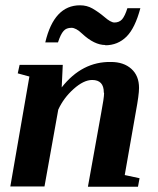

<svg xmlns="http://www.w3.org/2000/svg" viewBox="-20 -706 596 725"><path d="M373 -354 372 -357Q372 -404 328 -404Q296 -404 258 -370Q220 -336 200 -292L148 -2H19L91 -417L47 -429L54 -461H217L213 -376Q290 -474 399 -472Q447 -472 476 -446Q505 -420 505 -374Q505 -348 493 -284L451 -45L507 -33L501 -1H312L362 -279Q373 -337 373 -354ZM377 -535 378 -536Q336 -536 290 -579Q267 -601 250 -601Q230 -601 220 -589Q209 -577 199 -546H151Q184 -686 282 -686Q308 -686 329 -674Q353 -660 373 -643Q398 -621 412 -621Q430 -621 441 -633Q452 -646 461 -675H510Q490 -600 458 -568Q425 -535 377 -535Z"/></svg>

Font: Libra Serif Modern
Style: Bold Italic
Weight: 700
Italic angle: -12°
Designer: Stefan Peev, Context Ltd
Foundry: Stefan Peev, Context Ltd
Version: Version 1.000